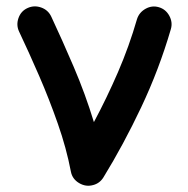

<svg xmlns="http://www.w3.org/2000/svg" viewBox="-20 -550 589 603"><path d="M66.9 -524.9Q87.4 -534.2 109.4 -526.4Q131.3 -518.6 141.1 -497.6Q174.8 -425.8 211.4 -340.3Q248 -254.9 274.9 -166.5Q315.4 -242.2 350.6 -323.5Q385.7 -404.8 410.2 -489.7Q417 -511.2 437.3 -522.5Q457.5 -533.7 479 -527.3Q500.5 -521 511.7 -500.5Q522.9 -480 516.6 -458.5Q479.5 -331.5 423.6 -213.4Q367.7 -95.2 304.7 7.3Q293 25.9 272.5 31.2Q249.5 37.6 228.3 24.9Q207 12.2 202.6 -11.2Q188.5 -85 161.6 -161.6Q134.8 -238.3 102.8 -312Q70.8 -385.7 40 -450.7Q30.3 -471.2 38.1 -493.4Q45.9 -515.6 66.9 -524.9Z"/></svg>

Font: Mikhak-FD SemiBold
Style: Regular
Weight: 600
Designer: Amin Abedi
Version: Version 3.2